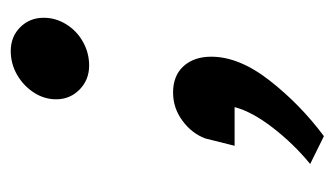

<svg xmlns="http://www.w3.org/2000/svg" viewBox="-154 -331 629 361"><g transform="rotate(-90 160.5 -150.5)"><path d="M245.1 -444.8Q272 -444.8 289.8 -427Q307.6 -409.2 307.6 -382.8Q307.6 -360.4 295.4 -340.6Q283.2 -320.8 262.5 -309.1Q241.7 -297.4 217.8 -297.4Q190.9 -297.4 172.6 -315.4Q154.3 -333.5 154.3 -359.4Q154.3 -381.8 167 -401.4Q179.7 -420.9 200.4 -432.9Q221.2 -444.8 245.1 -444.8ZM167 -139.6Q198.7 -139.6 216.6 -119.9Q234.4 -100.1 234.4 -67.9Q234.4 -15.1 189.2 42.5Q144 100.1 85 144L32.7 118.2Q70.8 86.9 101.1 47.6Q131.3 8.3 139.6 -23.9H66.9L80.6 -78.6Q89.8 -104 113.8 -121.8Q137.7 -139.6 167 -139.6Z"/></g></svg>

Font: Lesson One Medium
Style: Italic
Weight: 500
Italic angle: -14°
Designer: But Ko, Victor Gaultney, Annie Olsen, Julie Remington, Don Collingsworth, Eric Hays, Becca Hirsbrunner
Version: Version 1.100